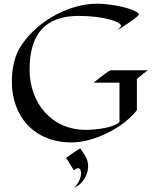

<svg xmlns="http://www.w3.org/2000/svg" viewBox="-20 -751 839 1038"><path d="M581 -371C566 -371 501 -315 486 -304H626V-91C588 -58 494 -49 444 -49C258 -49 140 -195 140 -374C140 -559 217 -665 406 -665C533 -665 634 -635 634 -611C634 -603 618 -593 616 -589C626 -593 731 -662 731 -673C731 -680 722 -684 718 -687C667 -715 563 -731 504 -731C345 -731 163 -626 84 -487C55 -436 44 -369 44 -311C44 -120 166 19 367 19C488 19 645 -59 720 -155V-324C720 -324 772 -369 781 -371ZM453 120C446 95 428 73 414 51C413 50 335 101 338 104L379 169C380 170 391 162 391 162C406 152 418 163 418 185C418 215 401 245 378 267C386 260 406 252 415 242C448 210 464 163 453 120Z"/></svg>

Font: Fondamento
Style: Regular
Weight: 400
Designer: Astigmatic (AOETI)
Foundry: Astigmatic (AOETI)
Version: Version 1.001